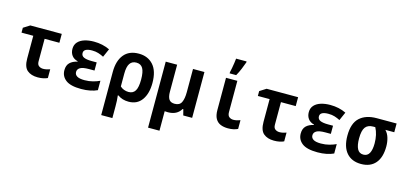

<svg xmlns="http://www.w3.org/2000/svg" viewBox="-81 -1379 4666 2209"><g transform="rotate(15 2252.0 -274.5)"><path d="M360 10Q282 10 235.5 -29Q189 -68 189 -168V-439H49V-497L125 -545H500V-439H324V-170Q324 -132 345.5 -116.5Q367 -101 396 -101Q416 -101 436.5 -105.5Q457 -110 477 -117V-13Q457 -3 427 3.5Q397 10 360 10Z M878 10Q751 10 694 -34Q637 -78 637 -150Q637 -208 669.5 -239.5Q702 -271 758 -283V-288Q711 -300 687 -332.5Q663 -365 663 -411Q663 -460 692 -492Q721 -524 770.5 -539.5Q820 -555 882 -555Q987 -555 1071 -514L1027 -414Q996 -430 963 -440.5Q930 -451 888 -451Q788 -451 788 -395Q788 -361 819.5 -346.5Q851 -332 914 -332H973V-235H906Q834 -235 803 -216.5Q772 -198 772 -165Q772 -133 800.5 -115.5Q829 -98 890 -98Q943 -98 989.5 -110.5Q1036 -123 1069 -139V-27Q1034 -10 985 0Q936 10 878 10Z M1180 -274Q1180 -406 1240.5 -480.5Q1301 -555 1417 -555Q1525 -555 1589.5 -483Q1654 -411 1654 -269Q1654 -142 1599.5 -66Q1545 10 1443 10Q1367 10 1314 -29H1306Q1310 1 1311.5 34Q1313 67 1313 102V240H1180ZM1414 -98Q1468 -98 1493 -139.5Q1518 -181 1518 -273Q1518 -365 1493.5 -406.5Q1469 -448 1416 -448Q1364 -448 1338.5 -409.5Q1313 -371 1313 -290V-137Q1332 -118 1359 -108Q1386 -98 1414 -98Z M1913 10Q1892 10 1874 8V240H1738V-546H1874V-224Q1874 -163 1894 -133.5Q1914 -104 1962 -104Q2021 -104 2042 -148Q2063 -192 2063 -270V-546H2199V0H2093L2075 -70H2067Q2020 10 1913 10Z M2627 10Q2576 10 2537.5 -6Q2499 -22 2477.5 -60Q2456 -98 2456 -163V-546H2591V-174Q2591 -133 2612 -117Q2633 -101 2661 -101Q2683 -101 2703.5 -106Q2724 -111 2743 -118V-14Q2722 -3 2692.5 3.5Q2663 10 2627 10ZM2483 -620Q2488 -640 2494 -672Q2500 -704 2504.5 -736Q2509 -768 2511 -789H2636V-778Q2623 -741 2604 -694.5Q2585 -648 2561 -606H2483Z M3175 10Q3097 10 3050.5 -29Q3004 -68 3004 -168V-439H2864V-497L2940 -545H3315V-439H3139V-170Q3139 -132 3160.5 -116.5Q3182 -101 3211 -101Q3231 -101 3251.5 -105.5Q3272 -110 3292 -117V-13Q3272 -3 3242 3.5Q3212 10 3175 10Z M3693 10Q3566 10 3509 -34Q3452 -78 3452 -150Q3452 -208 3484.5 -239.5Q3517 -271 3573 -283V-288Q3526 -300 3502 -332.5Q3478 -365 3478 -411Q3478 -460 3507 -492Q3536 -524 3585.5 -539.5Q3635 -555 3697 -555Q3802 -555 3886 -514L3842 -414Q3811 -430 3778 -440.5Q3745 -451 3703 -451Q3603 -451 3603 -395Q3603 -361 3634.5 -346.5Q3666 -332 3729 -332H3788V-235H3721Q3649 -235 3618 -216.5Q3587 -198 3587 -165Q3587 -133 3615.5 -115.5Q3644 -98 3705 -98Q3758 -98 3804.5 -110.5Q3851 -123 3884 -139V-27Q3849 -10 3800 0Q3751 10 3693 10Z M4212 10Q4100 10 4038.5 -61Q3977 -132 3977 -265Q3977 -413 4050 -479.5Q4123 -546 4252 -546H4488V-442H4382Q4414 -409 4428 -360.5Q4442 -312 4442 -260Q4442 -129 4382 -59.5Q4322 10 4212 10ZM4210 -101Q4258 -101 4280.5 -142Q4303 -183 4303 -259Q4303 -364 4262 -442H4237Q4174 -442 4144.5 -402.5Q4115 -363 4115 -269Q4115 -188 4137.5 -144.5Q4160 -101 4210 -101Z"/></g></svg>

Font: Noto Sans Mono SemiCondensed
Style: Bold
Weight: 700
Width: 4
Designer: Monotype Design Team
Foundry: Monotype Imaging Inc.
Version: Version 2.014